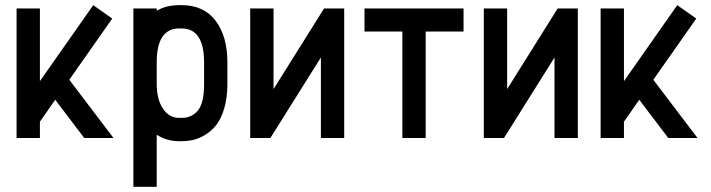

<svg xmlns="http://www.w3.org/2000/svg" viewBox="-20 -532 2741 740"><path d="M133.8 0H43.9V-499.5H133.8V-219.2L339.4 -512.2L412.6 -460.4L247.1 -224.6L417.5 0H304.7L192.9 -147.5L133.8 -63Z M584 188H494.1V-208.5V-291.5V-499.5H584V-490.7Q621.1 -512.2 670.9 -512.2H679.7Q765.1 -512.2 810.8 -452.4Q856.4 -392.6 856.4 -291.5V-208.5Q856.4 -156.2 844.7 -116Q833 -75.7 814.9 -52Q796.9 -28.3 772.2 -13.2Q747.6 2 725.3 7.1Q703.1 12.2 679.7 12.2H670.9Q622.6 12.2 584 -12.7ZM584 -208.5Q584 -149.4 607.9 -113.5Q631.8 -77.6 670.9 -77.6H679.7Q719.7 -77.6 743.2 -106.7Q766.6 -135.7 766.6 -208.5V-291.5Q766.6 -422.4 679.7 -422.4H670.9Q584 -422.4 584 -291.5Z M944.3 0V-499.5H1034.2V-188.5L1229 -499.5H1306.6V0H1216.8V-310.5L1022 0Z M1766.6 -499.5V-410.6H1620.6V0H1530.8V-410.6H1384.8V-499.5Z M1844.7 0V-499.5H1934.6V-188.5L2129.4 -499.5H2207V0H2117.2V-310.5L1922.4 0Z M2384.8 0H2294.9V-499.5H2384.8V-219.2L2590.3 -512.2L2663.6 -460.4L2498 -224.6L2668.5 0H2555.7L2443.8 -147.5L2384.8 -63Z"/></svg>

Font: Anka/Coder Narrow
Style: Bold
Weight: 700
Width: 3
Monospace: yes
Version: Version 001.100